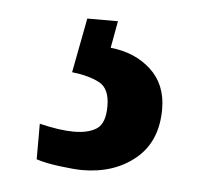

<svg xmlns="http://www.w3.org/2000/svg" viewBox="-32 -42 338 312"><g transform="rotate(5 137.0 114.0)"><path d="M112 237Q100 237 76 234Q52 231 37 226V168Q70 176 93 176Q117 176 130.5 167Q144 158 144 130Q144 101 126.5 92Q109 83 82 80L99 -9H149L141 35Q181 39 207 63Q233 87 233 127Q233 180 198.5 208.5Q164 237 112 237Z"/></g></svg>

Font: Noto Serif Khmer ExtraCondensed ExtraBold
Style: Regular
Weight: 800
Width: 2
Designer: Danh Hong and the Monotype Design Team
Foundry: Monotype Imaging Inc.
Version: Version 2.004; ttfautohint (v1.8.4.7-5d5b)